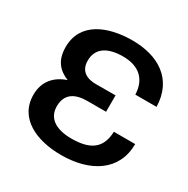

<svg xmlns="http://www.w3.org/2000/svg" viewBox="-135 -677 795 811"><g transform="rotate(30 263.0 -271.0)"><path d="M265.6 14.6C407.2 14.6 513.7 -50.8 514.2 -182.1H410.2C407.2 -98.6 358.9 -67.4 268.6 -67.4C194.3 -67.4 147.5 -96.2 147.5 -154.8C147.5 -216.8 189.5 -238.8 248.5 -238.8H339.4V-318.8L248.5 -318.4C202.6 -317.4 164.1 -334 164.1 -387.7C164.1 -446.3 208 -477.1 285.2 -477.1C365.2 -477.1 407.7 -435.1 410.2 -363.3H513.7C510.3 -498 410.2 -555.7 286.1 -555.7C166.5 -555.7 54.7 -510.3 54.7 -390.6C54.7 -326.2 84 -293 131.8 -273.4C77.1 -255.4 37.6 -214.4 37.6 -148.4C37.6 -32.2 147.5 14.6 265.6 14.6Z"/></g></svg>

Font: Winston Medium
Style: Regular
Weight: 500
Designer: Vernon Adams, Kim Jin-seong, David Berlow, Cristiano Sobral
Foundry: The Winston Project Authors
Version: Version 3.004